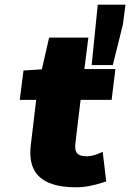

<svg xmlns="http://www.w3.org/2000/svg" viewBox="-20 -785 554 817"><path d="M304 12C347 12 384 2 413 -7L432 -13L417 -139L394 -129C381 -124 363 -120 350 -120C313 -120 295 -132 301 -177L323 -360H455L471 -491H339L356 -625H189L158 -490L80 -485L64 -360H134L111 -167C99 -66 138 12 304 12ZM503 -681 514 -765H396L370 -508H460Z"/></svg>

Font: Falling Sky
Style: ExBdObl
Weight: 400
Designer: Paul D. Hunt
Foundry: Adobe Systems Incorporated
Version: Version 1.02